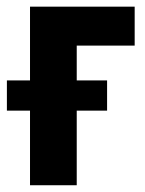

<svg xmlns="http://www.w3.org/2000/svg" viewBox="-39 -548 429 568"><path d="M277.8 -220.7H188V0H49.8V-220.7H-18.6V-310.1H49.8V-528.3H359.4V-413.1H188V-310.1H277.8Z"/></svg>

Font: MAUL Condensed Bold
Style: Condensed Bold
Weight: 700
Designer: MAUL
Version: Version 1.0; 2020; ttfautohint (v1.8.3)